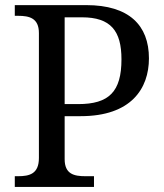

<svg xmlns="http://www.w3.org/2000/svg" viewBox="-20 -734 644 754"><path d="M349.1 0V-42H315.9C271.5 -42 233.9 -49.8 233.9 -108.9V-277.8H296.9C495.1 -277.8 564.9 -386.2 564.9 -504.9C564.9 -634.8 486.8 -713.9 318.8 -713.9H38.1V-671.9H50.8C95.2 -671.9 132.8 -663.1 132.8 -604V-113.8C132.8 -51.3 96.2 -42 50.8 -42H38.1V0ZM233.9 -666H301.8C415 -666 457 -612.8 457 -501C457 -374 408.2 -325.2 287.1 -325.2H233.9Z"/></svg>

Font: Gandom
Style: Regular
Weight: 400
Foundry: DejaVu fonts team - Redesigned by Saber Rastikerdar - Based on Samim Font
Version: Version 0.8